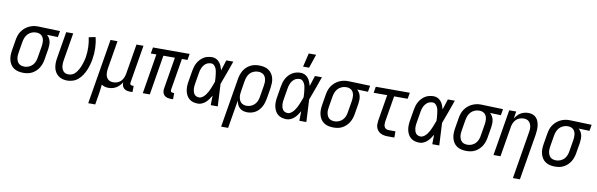

<svg xmlns="http://www.w3.org/2000/svg" viewBox="-58 -1337 6640 2134"><g transform="rotate(10 3262.0 -270.0)"><path d="M202 8Q173 8 145.5 2Q118 -4 95.5 -19Q73 -34 58.5 -56.5Q44 -79 37 -106Q30 -133 30.5 -161.5Q31 -190 36 -219L56 -339Q60 -364 68 -388Q76 -412 90.5 -434Q105 -456 125 -474Q145 -492 168.5 -504Q192 -516 217 -522Q242 -528 266 -528H281L524 -520L512 -450L389 -454Q404 -441 414.5 -423.5Q425 -406 429.5 -386Q434 -366 433.5 -344Q433 -322 430 -301L410 -181Q406 -156 398 -132Q390 -108 376.5 -85.5Q363 -63 343.5 -44.5Q324 -26 300.5 -13.5Q277 -1 252 3.5Q227 8 202 8ZM203 -62Q227 -62 251.5 -72Q276 -82 293.5 -101Q311 -120 320 -144Q329 -168 332 -192L352 -312Q355 -328 356 -344.5Q357 -361 355.5 -377Q354 -393 348.5 -407.5Q343 -422 333 -433Q323 -444 308.5 -450.5Q294 -457 279 -458H262Q238 -458 214 -447.5Q190 -437 172.5 -418Q155 -399 146 -375.5Q137 -352 133 -328L113 -208Q110 -190 109 -172.5Q108 -155 111 -138.5Q114 -122 121 -107Q128 -92 140 -81.5Q152 -71 169 -66.5Q186 -62 203 -62Z M698 8Q670 8 644 1Q618 -6 597 -22Q576 -38 562.5 -60.5Q549 -83 543.5 -109Q538 -135 538.5 -163Q539 -191 544 -219L594 -520H673L621 -208Q618 -191 617 -174.5Q616 -158 618 -142Q620 -126 626 -111Q632 -96 642 -84.5Q652 -73 667 -67.5Q682 -62 699 -62Q717 -62 734.5 -68Q752 -74 766.5 -86.5Q781 -99 792 -114.5Q803 -130 812 -146.5Q821 -163 827.5 -180Q834 -197 839.5 -214.5Q845 -232 849.5 -249.5Q854 -267 857 -284Q866 -342 864 -398.5Q862 -455 850 -508L925 -523Q940 -464 942 -400.5Q944 -337 933 -273Q928 -242 919 -210Q910 -178 897 -147.5Q884 -117 865 -88Q846 -59 820.5 -36.5Q795 -14 762.5 -3Q730 8 698 8Z M972 215 1094 -520H1173L1121 -208Q1118 -191 1117 -174Q1116 -157 1118 -140.5Q1120 -124 1126.5 -109Q1133 -94 1144.5 -83Q1156 -72 1172 -67Q1188 -62 1205 -62Q1228 -62 1251.5 -70.5Q1275 -79 1292 -97Q1309 -115 1318 -137.5Q1327 -160 1331 -183L1387 -520H1466L1395 -93Q1394 -86 1395 -80Q1396 -74 1399.5 -70Q1403 -66 1408.5 -64Q1414 -62 1421 -62H1436L1435 8H1409Q1389 8 1370.5 3.5Q1352 -1 1338 -13.5Q1324 -26 1318.5 -44Q1313 -62 1315 -82Q1303 -62 1286.5 -44.5Q1270 -27 1250 -15Q1230 -3 1207.5 2.5Q1185 8 1163 8Q1142 8 1121.5 2.5Q1101 -3 1085 -15Q1082 15 1078 46Q1074 77 1069 107L1051 215Z M1866 8Q1845 8 1825 2.5Q1805 -3 1792 -17Q1779 -31 1774.5 -51Q1770 -71 1774 -93L1833 -450H1703L1629 0H1550L1624 -450H1561L1573 -520H1987L1975 -450H1912L1853 -93Q1852 -86 1852.5 -80Q1853 -74 1857 -70Q1861 -66 1866.5 -64Q1872 -62 1878 -62H1893V8Z M2173 8Q2146 8 2120 1Q2094 -6 2074.5 -22.5Q2055 -39 2043 -62Q2031 -85 2026 -111Q2021 -137 2022 -164.5Q2023 -192 2028 -219L2048 -339Q2052 -363 2059 -386.5Q2066 -410 2078 -431.5Q2090 -453 2107.5 -472Q2125 -491 2146.5 -504Q2168 -517 2192.5 -522.5Q2217 -528 2240 -528Q2266 -528 2287.5 -517Q2309 -506 2324 -487.5Q2339 -469 2348 -446.5Q2357 -424 2363 -401L2364 -404Q2373 -433 2382.5 -462Q2392 -491 2401 -520H2480Q2456 -453 2432.5 -386Q2409 -319 2383 -252Q2387 -189 2389.5 -126Q2392 -63 2396 0H2317Q2317 -27 2317.5 -54Q2318 -81 2319 -108Q2306 -87 2292 -66.5Q2278 -46 2260 -29.5Q2242 -13 2219 -2.5Q2196 8 2173 8ZM2174 -62Q2194 -62 2213 -76Q2232 -90 2245 -107.5Q2258 -125 2268.5 -144.5Q2279 -164 2287 -184Q2295 -204 2303 -224Q2311 -244 2318 -264Q2318 -284 2316.5 -303.5Q2315 -323 2312.5 -342Q2310 -361 2307 -379.5Q2304 -398 2296 -415Q2288 -432 2274.5 -445Q2261 -458 2241 -458Q2226 -458 2210 -453.5Q2194 -449 2181 -439Q2168 -429 2158 -415.5Q2148 -402 2141.5 -387.5Q2135 -373 2131 -358Q2127 -343 2125 -328L2105 -208Q2102 -192 2100.5 -175.5Q2099 -159 2100.5 -143.5Q2102 -128 2106.5 -113Q2111 -98 2120 -86Q2129 -74 2143.5 -68Q2158 -62 2174 -62Z M2472 215 2564 -339Q2568 -364 2576 -388Q2584 -412 2597 -434.5Q2610 -457 2629.5 -475.5Q2649 -494 2673 -506.5Q2697 -519 2721.5 -523.5Q2746 -528 2771 -528Q2800 -528 2827.5 -522Q2855 -516 2877.5 -501Q2900 -486 2915 -463.5Q2930 -441 2937 -414Q2944 -387 2943 -358.5Q2942 -330 2938 -301L2918 -181Q2914 -158 2907 -134.5Q2900 -111 2888.5 -89.5Q2877 -68 2860.5 -49Q2844 -30 2822.5 -17Q2801 -4 2777 2Q2753 8 2730 8Q2705 8 2682.5 1Q2660 -6 2643.5 -21Q2627 -36 2617.5 -57.5Q2608 -79 2604 -102L2551 215ZM2711 -62Q2735 -62 2759 -72Q2783 -82 2801 -101Q2819 -120 2828 -144Q2837 -168 2840 -192L2860 -312Q2863 -330 2864 -347.5Q2865 -365 2862.5 -381.5Q2860 -398 2853 -413Q2846 -428 2833.5 -438.5Q2821 -449 2804.5 -453.5Q2788 -458 2771 -458Q2747 -458 2722 -448Q2697 -438 2680 -419Q2663 -400 2654 -376Q2645 -352 2641 -328L2623 -217Q2620 -199 2618.5 -181Q2617 -163 2619.5 -145.5Q2622 -128 2628.5 -112Q2635 -96 2647 -84.5Q2659 -73 2676 -67.5Q2693 -62 2711 -62Z M3173 8Q3146 8 3120 1Q3094 -6 3074.5 -22.5Q3055 -39 3043 -62Q3031 -85 3026 -111Q3021 -137 3022 -164.5Q3023 -192 3028 -219L3048 -339Q3052 -363 3059 -386.5Q3066 -410 3078 -431.5Q3090 -453 3107.5 -472Q3125 -491 3146.5 -504Q3168 -517 3192.5 -522.5Q3217 -528 3240 -528Q3266 -528 3287.5 -517Q3309 -506 3324 -487.5Q3339 -469 3348 -446.5Q3357 -424 3363 -401L3364 -404Q3373 -433 3382.5 -462Q3392 -491 3401 -520H3480Q3456 -453 3432.5 -386Q3409 -319 3383 -252Q3387 -189 3389.5 -126Q3392 -63 3396 0H3317Q3317 -27 3317.5 -54Q3318 -81 3319 -108Q3306 -87 3292 -66.5Q3278 -46 3260 -29.5Q3242 -13 3219 -2.5Q3196 8 3173 8ZM3174 -62Q3194 -62 3213 -76Q3232 -90 3245 -107.5Q3258 -125 3268.5 -144.5Q3279 -164 3287 -184Q3295 -204 3303 -224Q3311 -244 3318 -264Q3318 -284 3316.5 -303.5Q3315 -323 3312.5 -342Q3310 -361 3307 -379.5Q3304 -398 3296 -415Q3288 -432 3274.5 -445Q3261 -458 3241 -458Q3226 -458 3210 -453.5Q3194 -449 3181 -439Q3168 -429 3158 -415.5Q3148 -402 3141.5 -387.5Q3135 -373 3131 -358Q3127 -343 3125 -328L3105 -208Q3102 -192 3100.5 -175.5Q3099 -159 3100.5 -143.5Q3102 -128 3106.5 -113Q3111 -98 3120 -86Q3129 -74 3143.5 -68Q3158 -62 3174 -62ZM3253 -600 3290 -755H3373L3321 -600Z M3702 8Q3673 8 3645.5 2Q3618 -4 3595.5 -19Q3573 -34 3558.5 -56.5Q3544 -79 3537 -106Q3530 -133 3530.5 -161.5Q3531 -190 3536 -219L3556 -339Q3560 -364 3568 -388Q3576 -412 3590.5 -434Q3605 -456 3625 -474Q3645 -492 3668.5 -504Q3692 -516 3717 -522Q3742 -528 3766 -528H3781L4024 -520L4012 -450L3889 -454Q3904 -441 3914.5 -423.5Q3925 -406 3929.5 -386Q3934 -366 3933.5 -344Q3933 -322 3930 -301L3910 -181Q3906 -156 3898 -132Q3890 -108 3876.5 -85.5Q3863 -63 3843.5 -44.5Q3824 -26 3800.5 -13.5Q3777 -1 3752 3.5Q3727 8 3702 8ZM3703 -62Q3727 -62 3751.5 -72Q3776 -82 3793.5 -101Q3811 -120 3820 -144Q3829 -168 3832 -192L3852 -312Q3855 -328 3856 -344.5Q3857 -361 3855.5 -377Q3854 -393 3848.5 -407.5Q3843 -422 3833 -433Q3823 -444 3808.5 -450.5Q3794 -457 3779 -458H3762Q3738 -458 3714 -447.5Q3690 -437 3672.5 -418Q3655 -399 3646 -375.5Q3637 -352 3633 -328L3613 -208Q3610 -190 3609 -172.5Q3608 -155 3611 -138.5Q3614 -122 3621 -107Q3628 -92 3640 -81.5Q3652 -71 3669 -66.5Q3686 -62 3703 -62Z M4315 0Q4294 0 4273.5 -3.5Q4253 -7 4235 -16Q4217 -25 4204 -39.5Q4191 -54 4184 -72.5Q4177 -91 4177 -112Q4177 -133 4180 -155L4229 -450H4076L4088 -520H4472L4460 -450H4307L4258 -155Q4256 -139 4257 -123.5Q4258 -108 4264.5 -95.5Q4271 -83 4285 -76.5Q4299 -70 4315 -70H4389V0Z M4673 8Q4646 8 4620 1Q4594 -6 4574.5 -22.5Q4555 -39 4543 -62Q4531 -85 4526 -111Q4521 -137 4522 -164.5Q4523 -192 4528 -219L4548 -339Q4552 -363 4559 -386.5Q4566 -410 4578 -431.5Q4590 -453 4607.5 -472Q4625 -491 4646.5 -504Q4668 -517 4692.5 -522.5Q4717 -528 4740 -528Q4766 -528 4787.5 -517Q4809 -506 4824 -487.5Q4839 -469 4848 -446.5Q4857 -424 4863 -401L4864 -404Q4873 -433 4882.5 -462Q4892 -491 4901 -520H4980Q4956 -453 4932.5 -386Q4909 -319 4883 -252Q4887 -189 4889.5 -126Q4892 -63 4896 0H4817Q4817 -27 4817.5 -54Q4818 -81 4819 -108Q4806 -87 4792 -66.5Q4778 -46 4760 -29.5Q4742 -13 4719 -2.5Q4696 8 4673 8ZM4674 -62Q4694 -62 4713 -76Q4732 -90 4745 -107.5Q4758 -125 4768.5 -144.5Q4779 -164 4787 -184Q4795 -204 4803 -224Q4811 -244 4818 -264Q4818 -284 4816.5 -303.5Q4815 -323 4812.5 -342Q4810 -361 4807 -379.5Q4804 -398 4796 -415Q4788 -432 4774.5 -445Q4761 -458 4741 -458Q4726 -458 4710 -453.5Q4694 -449 4681 -439Q4668 -429 4658 -415.5Q4648 -402 4641.5 -387.5Q4635 -373 4631 -358Q4627 -343 4625 -328L4605 -208Q4602 -192 4600.5 -175.5Q4599 -159 4600.5 -143.5Q4602 -128 4606.5 -113Q4611 -98 4620 -86Q4629 -74 4643.5 -68Q4658 -62 4674 -62Z M5202 8Q5173 8 5145.5 2Q5118 -4 5095.5 -19Q5073 -34 5058.5 -56.5Q5044 -79 5037 -106Q5030 -133 5030.5 -161.5Q5031 -190 5036 -219L5056 -339Q5060 -364 5068 -388Q5076 -412 5090.5 -434Q5105 -456 5125 -474Q5145 -492 5168.5 -504Q5192 -516 5217 -522Q5242 -528 5266 -528H5281L5524 -520L5512 -450L5389 -454Q5404 -441 5414.5 -423.5Q5425 -406 5429.5 -386Q5434 -366 5433.5 -344Q5433 -322 5430 -301L5410 -181Q5406 -156 5398 -132Q5390 -108 5376.5 -85.5Q5363 -63 5343.5 -44.5Q5324 -26 5300.5 -13.5Q5277 -1 5252 3.5Q5227 8 5202 8ZM5203 -62Q5227 -62 5251.5 -72Q5276 -82 5293.5 -101Q5311 -120 5320 -144Q5329 -168 5332 -192L5352 -312Q5355 -328 5356 -344.5Q5357 -361 5355.5 -377Q5354 -393 5348.5 -407.5Q5343 -422 5333 -433Q5323 -444 5308.5 -450.5Q5294 -457 5279 -458H5262Q5238 -458 5214 -447.5Q5190 -437 5172.5 -418Q5155 -399 5146 -375.5Q5137 -352 5133 -328L5113 -208Q5110 -190 5109 -172.5Q5108 -155 5111 -138.5Q5114 -122 5121 -107Q5128 -92 5140 -81.5Q5152 -71 5169 -66.5Q5186 -62 5203 -62Z M5765 215 5852 -312Q5855 -329 5856.5 -346Q5858 -363 5855.5 -379.5Q5853 -396 5846.5 -411Q5840 -426 5829 -437Q5818 -448 5802 -453Q5786 -458 5769 -458Q5746 -458 5722.5 -449.5Q5699 -441 5682 -423Q5665 -405 5655.5 -382.5Q5646 -360 5643 -337L5587 0H5508L5594 -520H5673L5659 -438Q5671 -458 5687 -475.5Q5703 -493 5723 -505Q5743 -517 5765.5 -522.5Q5788 -528 5810 -528Q5836 -528 5859.5 -519.5Q5883 -511 5899 -493Q5915 -475 5923.5 -452Q5932 -429 5934.5 -404Q5937 -379 5935.5 -353Q5934 -327 5930 -301L5844 215Z M6202 8Q6173 8 6145.5 2Q6118 -4 6095.5 -19Q6073 -34 6058.5 -56.5Q6044 -79 6037 -106Q6030 -133 6030.5 -161.5Q6031 -190 6036 -219L6056 -339Q6060 -364 6068 -388Q6076 -412 6090.5 -434Q6105 -456 6125 -474Q6145 -492 6168.5 -504Q6192 -516 6217 -522Q6242 -528 6266 -528H6281L6524 -520L6512 -450L6389 -454Q6404 -441 6414.5 -423.5Q6425 -406 6429.5 -386Q6434 -366 6433.5 -344Q6433 -322 6430 -301L6410 -181Q6406 -156 6398 -132Q6390 -108 6376.5 -85.5Q6363 -63 6343.5 -44.5Q6324 -26 6300.5 -13.5Q6277 -1 6252 3.5Q6227 8 6202 8ZM6203 -62Q6227 -62 6251.5 -72Q6276 -82 6293.5 -101Q6311 -120 6320 -144Q6329 -168 6332 -192L6352 -312Q6355 -328 6356 -344.5Q6357 -361 6355.5 -377Q6354 -393 6348.5 -407.5Q6343 -422 6333 -433Q6323 -444 6308.5 -450.5Q6294 -457 6279 -458H6262Q6238 -458 6214 -447.5Q6190 -437 6172.5 -418Q6155 -399 6146 -375.5Q6137 -352 6133 -328L6113 -208Q6110 -190 6109 -172.5Q6108 -155 6111 -138.5Q6114 -122 6121 -107Q6128 -92 6140 -81.5Q6152 -71 6169 -66.5Q6186 -62 6203 -62Z"/></g></svg>

Font: Iosevka Curly
Style: Italic
Weight: 400
Italic angle: -9°
Monospace: yes
Designer: Belleve Invis
Foundry: Belleve Invis
Version: Version 22.1.2; ttfautohint (v1.8.4)